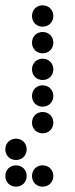

<svg xmlns="http://www.w3.org/2000/svg" viewBox="-60 -510 280 720"><path d="M100 -410C123 -410 140 -427 140 -450C140 -473 123 -490 100 -490C77 -490 60 -473 60 -450C60 -427 77 -410 100 -410ZM100 -310C123 -310 140 -327 140 -350C140 -373 123 -390 100 -390C77 -390 60 -373 60 -350C60 -327 77 -310 100 -310ZM100 -210C123 -210 140 -227 140 -250C140 -273 123 -290 100 -290C77 -290 60 -273 60 -250C60 -227 77 -210 100 -210ZM100 -110C123 -110 140 -127 140 -150C140 -173 123 -190 100 -190C77 -190 60 -173 60 -150C60 -127 77 -110 100 -110ZM100 -10C123 -10 140 -27 140 -50C140 -73 123 -90 100 -90C77 -90 60 -73 60 -50C60 -27 77 -10 100 -10ZM0 90C23 90 40 73 40 50C40 27 23 10 0 10C-23 10 -40 27 -40 50C-40 73 -23 90 0 90ZM0 190C23 190 40 173 40 150C40 127 23 110 0 110C-23 110 -40 127 -40 150C-40 173 -23 190 0 190ZM100 190C123 190 140 173 140 150C140 127 123 110 100 110C77 110 60 127 60 150C60 173 77 190 100 190Z"/></svg>

Font: TINY 5x3 80
Style: Regular
Weight: 200
Designer: Jack Halten Fahnestock
Foundry: Velvetyne Type Foundry
Version: Version 1.002;hotconv 1.0.109;makeotfexe 2.5.65596